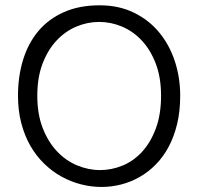

<svg xmlns="http://www.w3.org/2000/svg" viewBox="-20 -701 758 734"><path d="M668.9 -335Q668.9 -275.9 657.2 -227.3Q645.5 -178.7 624.8 -139.9Q604 -101.1 575.7 -72.3Q547.4 -43.5 513.9 -24.4Q480.5 -5.4 443.4 4.2Q406.2 13.7 368.2 13.7Q328.6 13.7 289.6 3.7Q250.5 -6.3 215.1 -25.9Q179.7 -45.4 149.2 -75Q118.7 -104.5 96.4 -143.1Q74.2 -181.6 61.5 -229.7Q48.8 -277.8 48.8 -335Q48.8 -409.7 68.4 -472.9Q87.9 -536.1 126.7 -582.3Q165.5 -628.4 224.1 -654.5Q282.7 -680.7 360.8 -680.7Q434.1 -680.7 491.5 -652.8Q548.8 -625 588.1 -577.6Q627.4 -530.3 648.2 -467.5Q668.9 -404.8 668.9 -335ZM595.7 -335Q595.7 -405.3 575.4 -458Q555.2 -510.7 522 -546.1Q488.8 -581.5 446.3 -599.4Q403.8 -617.2 358.9 -617.2Q314.5 -617.2 272 -599.4Q229.5 -581.5 196.3 -546.1Q163.1 -510.7 142.8 -458Q122.6 -405.3 122.6 -335Q122.6 -264.6 143.3 -211.4Q164.1 -158.2 197.8 -122.6Q231.4 -86.9 274.7 -68.8Q317.9 -50.8 362.8 -50.8Q406.7 -50.8 448.7 -68.1Q490.7 -85.4 523.2 -120.8Q555.7 -156.2 575.7 -209.7Q595.7 -263.2 595.7 -335Z"/></svg>

Font: SengPathom
Style: Regular
Weight: 400
Designer: John M. Durdin
Foundry: Lao Script for Windows
Version: Version 1.300